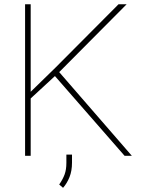

<svg xmlns="http://www.w3.org/2000/svg" viewBox="-20 -731 675 901"><path d="M564.5 0 237.8 -374 124 -269V0H97.7V-710.9H124V-300.3L240.2 -413.6L536.1 -710.9H574.2L257.8 -392.6L598.6 0ZM317.9 -5.4V32.2Q317.9 70.8 306.2 100.1Q294.4 129.4 275.9 150.4L257.8 134.8Q274.9 110.4 283.2 87.6Q291.5 64.9 291.5 33.2V-5.4Z"/></svg>

Font: Vazirmatn RD Thin
Style: Regular
Weight: 100
Designer: Saber Rastikerdar
Foundry: Saber Rastikerdar
Version: Version 32.102